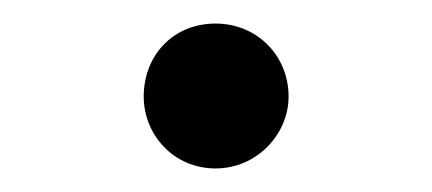

<svg xmlns="http://www.w3.org/2000/svg" viewBox="-20 -128 367 163"><path d="M163 15C198 15 225 -14 225 -46C225 -81 198 -108 163 -108C127 -108 102 -81 102 -46C102 -14 127 15 163 15Z"/></svg>

Font: Harano Aji Mincho TW
Style: Regular
Weight: 400
Foundry: Masamichi Hosoda
Version: HaranoAjiMinchoTW-Regular version 20230610;ttx 4.39.4